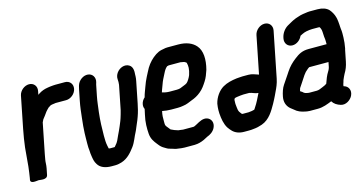

<svg xmlns="http://www.w3.org/2000/svg" viewBox="-96 -1219 3543 1874"><g transform="rotate(-15 1675.5 -282.0)"><path d="M53.8 -3.6C48 36.4 45.3 73.4 38.2 109L35.4 123C26.2 169.4 98.8 151 115.9 151C133.5 151 199.2 169.4 208.4 123L221.2 59C228.2 24.1 225 0.1 230.5 -27.5C233.4 -45.6 236.4 -62 240 -80L300.6 -383.7C301.7 -387 308.7 -399.5 313.7 -410.7C333.4 -435.3 343 -448.2 362 -475.3C370.9 -486.9 378.9 -493.5 393.4 -508.9C405.7 -516.6 415.8 -523.7 420.1 -525.6C426.1 -528.3 442.2 -529.4 460.4 -532.3L470.7 -534H576.6C624.4 -534 671.3 -572.5 680.9 -620.5C690.5 -668.5 658.9 -707 611.1 -707H516.1C508.2 -707 502.9 -706.8 493.7 -706C485.4 -705.9 478.2 -705.3 468.7 -703.7L453 -701.8C446.4 -701 441.5 -699.6 434.2 -698.8C401.3 -693.9 370.6 -682.3 347.2 -667L328.8 -655L336.1 -692C345.6 -739.4 314 -778 266.8 -778C219.6 -778 172.6 -739.4 163.1 -692L99.3 -372C87 -310.5 77.3 -248.5 70.4 -191.6C65.4 -129.9 58.9 -66.7 53.8 -3.6Z M779.2 -700.6C758.7 -685.7 743.9 -666 736.4 -642.6L733.1 -631C730.3 -620.7 728.3 -612.7 726.8 -605L705 -496C691.5 -428.5 689.1 -392.9 681.2 -326.2C673.8 -273.4 670.9 -218.4 668.5 -176.5C666.5 -144.7 667.9 -101.5 666.7 -71.8C666 -39.2 667.7 -22.3 670.4 2.7L671.6 26.6C672.8 39.6 674.2 50.2 676.3 61.8C681.2 89.9 684.4 115.9 703 143.9C726.8 184.7 776.9 204 839.3 204H877.3C902.5 204 923.9 198 942 192.8C1008.2 172.2 1048.5 120.9 1082.6 76.2C1113.1 35.6 1131.1 -21.5 1150.8 -56.5C1162 -76.5 1176.5 -118.4 1184.8 -134.6C1195.9 -156.6 1201.3 -175.6 1210 -197.5C1224.7 -237.6 1235 -280.8 1243.5 -323L1286 -536C1289.6 -553.9 1291.8 -569.5 1292.1 -583.3L1292.5 -599.6C1295.5 -635.4 1296.4 -679.7 1259.5 -701.2C1216.9 -726 1162.7 -703.9 1134.8 -665C1121.3 -646.1 1113.7 -623 1115.8 -600C1116.7 -589.6 1116.4 -585.2 1116.9 -573.4L1115.8 -558.9C1115.4 -554.1 1115.1 -549.9 1114.8 -545.2L1066.5 -303C1058.9 -275.9 1052.6 -248.2 1044.4 -226L1035.6 -200.9C1023.7 -174.2 1009.4 -134 997.5 -111.7C984.9 -87 969.3 -50.7 956.8 -24C946.5 -4.1 943.3 -0.5 929 16.1C917.3 29.6 919.2 31 911.8 31H867.8C865.3 30.5 862.4 29.9 856.8 28.5C854.9 21.2 852.5 9.7 850.5 -1.1C843.7 -34.9 843.6 -61.9 843.3 -103.9C843.8 -182 845.5 -250.8 855.6 -338.8C864.8 -405.2 866.1 -436.3 878 -496L899.8 -605C900.2 -607 900.9 -609.7 902.7 -615.3L906.1 -626.9C912.6 -650.1 909.7 -672 898.5 -689.9C876.3 -725.4 823.6 -732.7 779.2 -700.6Z M1558.7 33.1C1534 26.3 1508.1 16.3 1487.7 5.4L1457.2 -32.7C1453.3 -37.6 1452.2 -40.5 1447.6 -49.7C1445.9 -56.8 1445.7 -68.9 1445.9 -87C1445.2 -122.9 1445.4 -149.4 1454.5 -189.3C1480.7 -183.8 1513.2 -180 1544.9 -180H1610.9C1630.7 -180 1647.6 -181.7 1666.5 -185.2C1704.3 -189.3 1736 -206.6 1757.9 -214.7C1793.4 -227.1 1824 -243.3 1853.9 -268C1887.5 -294.8 1909.4 -328.3 1929.6 -359.8C1951.3 -392.8 1962.7 -427.1 1975.5 -464.5C1975.6 -464.9 1975.9 -465.8 1976.1 -466.4C2002 -565.5 1998.8 -655.8 1950.5 -709.4C1914 -751.1 1854.8 -776 1773.9 -776H1666.9C1652.7 -776 1639.1 -774.3 1623.2 -770.4L1602.8 -766.5C1582.6 -762.1 1563.9 -753.7 1544.1 -741.1C1502.1 -713.7 1466.1 -676 1438.9 -631.4C1423.3 -605.4 1409.5 -573.3 1396.3 -550.3C1380.9 -521.4 1370.1 -493 1358.2 -460.7C1348 -429.7 1334 -401.2 1324.6 -362.3C1306.7 -346.8 1294.1 -326.2 1289.7 -304C1286 -285.7 1287.5 -269.4 1295.6 -253.3L1294.8 -249.5C1290.8 -232.4 1287.1 -215.6 1283.8 -199.5C1266.4 -126.8 1266.8 -62.3 1271.2 -6.2C1275.8 44.4 1299.8 76.4 1323.2 105.7L1336.8 122.7C1343.2 130.6 1349.3 137.1 1356.4 143C1368.9 154.8 1386.8 162.6 1396 169.2C1411.5 180.3 1433.6 186.6 1453 191.3C1469.1 195.6 1484.7 203.8 1513.7 205.9C1530.4 207.9 1549.6 212 1573.7 212H1676.7C1696.2 212 1714.4 208 1726.1 205.3C1758 197.7 1790.8 181.6 1816.7 166.4C1842.2 157.3 1878 137.7 1896.2 101.2C1921.7 50.3 1898.4 6.2 1859.4 -6.1C1820.3 -18.3 1782.5 3.8 1748.2 22.8C1733.3 30.9 1718 39 1711.2 39H1605.2C1595.2 39 1580.8 33.9 1558.7 33.1ZM1632.4 -603H1750.2C1766.6 -600 1768.1 -600 1786.8 -596.2L1801.5 -588C1803.5 -586.7 1803.9 -586.6 1808.9 -581.9C1811.1 -573.8 1811.5 -566.5 1813.8 -555.3C1816.1 -543.2 1814.9 -520.2 1810.4 -498C1808.1 -486.2 1804 -472.9 1800 -459.7C1789.9 -434.5 1770.6 -402.5 1756.3 -390.7C1741.8 -378.6 1716.3 -372.9 1684.4 -358.4C1677.8 -355.4 1662.7 -353 1645.5 -353H1576.5C1548.3 -353 1522.5 -357.8 1499.7 -365.7C1502.1 -373.2 1504.8 -381.6 1507.1 -387.9L1524.4 -434.2C1538.2 -475.3 1551.7 -498.3 1571.1 -536.7C1585.2 -564.8 1595.3 -582.8 1615.1 -598.8C1624.3 -601.2 1631.1 -603 1632.4 -603Z M2267.4 41H2210.8C2203.9 41 2206.6 41.3 2198.7 38L2191.8 29.3C2181.4 16.2 2174.8 7.8 2170.8 -11.6L2167.3 -37.6C2166.4 -45.9 2165.4 -55.3 2164 -69.8C2163.2 -83.2 2164.9 -91.3 2164.9 -109.6L2166.2 -116C2166.4 -117.1 2167 -118.6 2172.8 -126.9C2181.2 -130 2189.2 -132.1 2199.3 -133.2C2221.4 -135.5 2243.4 -140 2263.9 -140H2320.9C2322 -139.7 2323.1 -139.4 2324.3 -139.2C2350.4 -135.4 2375.4 -118.3 2408.8 -116.2C2386.2 -71.1 2365.7 -25.9 2340.7 9.8C2337.5 14.3 2334.8 20.8 2326.9 30.9C2311.5 36.4 2293.7 38.2 2267.4 41ZM2640 -754C2592.3 -754 2545.5 -714 2536.2 -667L2460.6 -288.4C2460.5 -288.4 2458.1 -288.8 2457.1 -288.9L2445.9 -292.9C2424 -299.5 2396.8 -313 2359.5 -313H2299.5C2288.5 -313 2278.4 -312.4 2266.5 -310.9L2240.8 -308.9C2240.4 -308.9 2239.8 -308.8 2239.3 -308.8C2188.3 -302.1 2140.3 -292 2097.4 -266.8C2049.7 -238.8 2008.8 -182 1993.8 -119.4C1991.3 -106.5 1990 -96.8 1989.3 -85.2C1988.6 -64.9 1986.3 -48.3 1988.4 -22.3C1992.5 33.8 2001.2 86 2026.8 128.6C2036.6 144.9 2050.8 159.4 2063.2 173C2088.7 198.1 2126.8 214 2176.3 214H2219.5C2239.4 215.1 2256 212.3 2270.9 210.9C2301.8 208.8 2333.1 200.9 2359.7 191.4C2441.9 162.3 2483.4 85.2 2518.9 23.4L2540.2 -16.6C2551.6 -40.1 2562.4 -59.9 2573.1 -84.7C2590.5 -120.6 2607.4 -157.2 2617.1 -206L2709.2 -667C2718.5 -714 2687.8 -754 2640 -754Z M3242.2 -21C3242.4 -22.2 3243.1 -24.3 3244.5 -27.1C3254.5 -47.8 3259.1 -63 3269.1 -79.6C3289.5 -113 3303.5 -147.9 3312.1 -191L3334.7 -304C3335.4 -307.4 3337.4 -312.7 3338.3 -317C3345.4 -352.6 3349.2 -390.3 3350.3 -424.3C3350.8 -450.7 3352.5 -485 3347.6 -511.9C3345.8 -521.9 3345.8 -541.2 3344.4 -557.9L3342 -586.2C3340.6 -598.5 3340 -607.6 3337.9 -616.2L3333.4 -634.2C3325.9 -663.7 3307.3 -696 3288.7 -716.7C3263.8 -742.7 3224 -756 3175.9 -756H3112.9C3102 -756 3089.2 -756.4 3077.1 -754.8C3042.8 -750 3011.1 -747.6 2975.6 -734.3C2958.6 -728.6 2941.2 -724.2 2919.4 -712.5L2904.5 -704.8C2890.8 -698.1 2868.4 -684.8 2856.5 -677.8C2823.8 -658.6 2792.7 -619.4 2783.8 -575L2782 -566C2772.7 -519.4 2803 -479 2850.6 -479C2894.3 -479 2933.5 -510.9 2949.8 -549.3C2951.7 -550.4 2953.1 -551.1 2954.8 -551.9L2974.8 -561.9C2986.9 -567.4 3004.8 -574.6 3017.1 -576.3C3037.4 -579.9 3056.4 -583 3076.4 -583H3141.4C3145.3 -583 3149.1 -582.5 3152.1 -581.3C3157.5 -573.3 3160.3 -565 3164.9 -549.8C3169.5 -525.4 3167.2 -489.5 3173 -455.5L3174 -437.4C3174.1 -425.2 3174.5 -414.8 3174.4 -404H2992.7C2926.3 -404 2888.7 -381 2846.7 -348.4C2805.5 -316.6 2776.1 -287.2 2746.9 -243.5L2730 -217.8C2709.8 -189 2689.2 -156 2670.4 -129.2C2650.8 -101.1 2637.8 -59.2 2630.2 -21C2619.6 31.9 2635.4 70 2660.2 96.8C2674.5 111.8 2692.2 121.8 2701.3 130.5C2727 155 2763.4 170.4 2805.3 177.6L2821.6 180.6C2829.6 182.1 2839.1 183 2848.5 183H2929.5C2983.5 183 3029.1 163.5 3073.3 146C3090.6 175.1 3119.8 193.3 3155.3 204C3204.5 219.2 3255.3 183.1 3274.1 145C3299.9 92.5 3273.2 48.9 3236.2 37.9C3233.1 37 3231 36.5 3228.9 35.7C3228.4 34.6 3228 33.5 3227.6 31.9L3231.3 13.7C3234.6 3.3 3240 -9.8 3242.2 -21ZM2806.6 -33C2808.4 -42 2811.9 -53.7 2813.6 -56.8C2814.3 -57.7 2815.3 -59 2816 -60.2C2832.9 -87 2854.2 -116.1 2873.3 -147L2887.2 -168.2C2903.8 -191.8 2910.5 -198.5 2936.8 -220.4C2940.7 -223.2 2947.3 -227.9 2951.8 -231H3147.1L3137.2 -181.6L3132.7 -167.6C3129.8 -159.7 3126.2 -152.3 3120.9 -144.2C3099.1 -110.3 3084.5 -71.2 3071.1 -32L3053.5 -20.9C3043.5 -15.5 3037.9 -13.7 3028.5 -9.7C3003.8 0.7 2985.6 10 2964 10H2889C2886.5 10 2883.7 9.8 2881.4 9.4L2864 6.2C2855.4 5.5 2839.5 -1.1 2836.6 -4.7C2829.9 -13.1 2820.6 -18 2808.8 -25.5C2808.2 -26 2806.2 -27.3 2805.2 -28.1C2805.6 -29.3 2806.3 -31.3 2806.6 -33Z"/></g></svg>

Font: Smoothie
Style: BdIt
Weight: 700
Foundry: Cannot Into Space Fonts
Version: Version 0.8